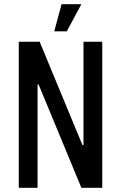

<svg xmlns="http://www.w3.org/2000/svg" viewBox="-20 -900 580 920"><path d="M240 -750 275 -880H370L300 -750ZM160 0H70V-700H170L375 -205H380V-700H470V0H370L165 -495H160Z"/></svg>

Font: Cuprum
Style: Regular
Weight: 400
Designer: Jovanny Lemonad
Foundry: Jovanny Lemonad
Version: Version 1.002